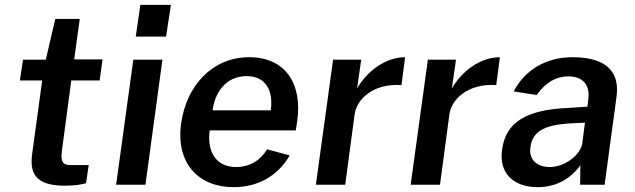

<svg xmlns="http://www.w3.org/2000/svg" viewBox="-20 -762 2620 792"><path d="M391 -430 403 -517H286L309 -684H208L169 -516H75L62 -430H154L113 -130C101 -46 127 4 248 4C287 4 322 -1 335 -7L346 -81H270C243 -81 229 -91 235 -137L274 -430Z M685 -742H559L540 -611H665ZM650 -516H530L459 0H580Z M845 -224H1200L1206 -262C1228 -417 1157 -526 1008 -526C858 -526 749 -411 727 -252C705 -90 797 10 944 10C1041 10 1125 -34 1175 -121L1082 -146C1054 -101 1011 -73 954 -73C871 -73 833 -136 845 -224ZM857 -307C866 -380 912 -448 997 -448C1077 -448 1108 -388 1097 -307Z M1283 0H1404L1443 -292C1452 -353 1520 -419 1636 -411L1651 -526C1571 -526 1494 -469 1453 -397L1470 -516H1354Z M1674 0H1795L1834 -292C1843 -353 1911 -419 2027 -411L2042 -526C1962 -526 1885 -469 1844 -397L1861 -516H1745Z M2198 10C2269 10 2330 -20 2374 -80L2373 0H2474L2523 -362C2537 -462 2486 -526 2341 -526C2229 -526 2143 -470 2099 -385L2194 -370C2232 -425 2278 -447 2324 -447C2384 -447 2414 -412 2407 -354L2403 -322L2328 -317C2150 -310 2066 -258 2051 -144C2037 -46 2100 10 2198 10ZM2248 -73C2196 -73 2160 -103 2168 -155C2177 -228 2240 -247 2331 -253L2393 -256L2382 -171C2374 -120 2307 -73 2248 -73Z"/></svg>

Font: United Sans SemiBold
Style: Italic
Weight: 600
Italic angle: -8°
Designer: Pablo Impallari, Rodrigo Fuenzalida (Modified by Dan O. Williams)
Version: Version 1.000;PS 001.000;hotconv 1.0.88;makeotf.lib2.5.64775